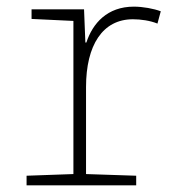

<svg xmlns="http://www.w3.org/2000/svg" viewBox="-20 -558 540 578"><path d="M60 0H390V-29L239 -34V-296C239 -422 289 -500 380 -500C404 -500 432 -496 454 -487L464 -524C443 -532 410 -538 383 -538C303 -538 259 -488 240 -430H237L233 -530H75V-501L201 -495V-34L60 -29Z"/></svg>

Font: Noto Sans Mono ExtraCondensed ExtraLight
Style: Regular
Weight: 200
Width: 2
Designer: Monotype Design Team
Foundry: Monotype Imaging Inc.
Version: Version 2.014